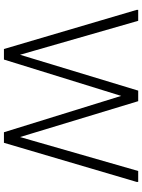

<svg xmlns="http://www.w3.org/2000/svg" viewBox="110 -850 740 1001"><g transform="rotate(90 480.5 -350.0)"><path d="M670 0 453 -700H508L715 -18L725 0ZM670 0 676 -18 872 -700H929V-692L725 0ZM236 0 32 -692V-700H89L285 -18L291 0ZM236 0 246 -18 453 -700H508L291 0Z"/></g></svg>

Font: Fustat Light
Style: Regular
Weight: 300
Designer: Mohamed Gaber, Khaled Hosny, Laura Garcia Mut
Foundry: Kief Type Foundry, Alif Type Foundry, Hard Type Foundry
Version: Version 1.007